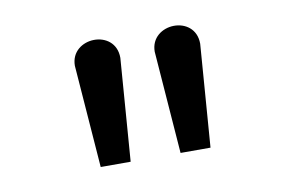

<svg xmlns="http://www.w3.org/2000/svg" viewBox="-39 -794 505 341"><g transform="rotate(-10 213.0 -624.0)"><path d="M173 -512 187 -697C187 -751 105 -748 105 -697L119 -512ZM317 -512 331 -697C331 -751 249 -748 249 -697L263 -512Z"/></g></svg>

Font: Advent Pro
Style: SemiBold
Weight: 600
Designer: Andreas Kalpakidis
Foundry: Andreas Kalpakidis
Version: Version 2.002 2008